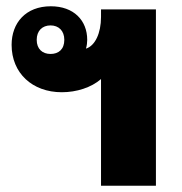

<svg xmlns="http://www.w3.org/2000/svg" viewBox="-20 -592 580 612"><path d="M302 0H477V-562H302V-538C302 -486 283 -446 254 -437C257 -447 258 -457 258 -465C258 -527 215 -572 142 -572C62 -572 17 -519 17 -449C17 -359 83 -298 177 -298C224 -298 271 -313 302 -340ZM141 -420C115 -420 97 -436 97 -465C97 -494 115 -511 141 -511C167 -511 185 -494 185 -465C185 -435 167 -420 141 -420Z"/></svg>

Font: Noto Sans Thai Looped SemiCondensed Black
Style: Regular
Weight: 900
Width: 4
Designer: Sasikarn Vongin, Ben Mitchell
Foundry: The Fontpad Ltd
Version: Version 1.001